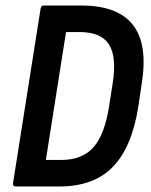

<svg xmlns="http://www.w3.org/2000/svg" viewBox="-20 -675 545 695"><path d="M37 0Q26 0 27 -11L127 -644Q129 -655 138 -655H275Q406 -655 461 -585Q516 -515 493 -372L481 -291Q458 -143 389 -71.5Q320 0 195 0ZM146 -96H201Q278 -96 318.5 -142Q359 -188 375 -291L388 -374Q403 -469 374.5 -514Q346 -559 268 -559H219Z"/></svg>

Font: Sofia Sans Condensed
Style: Bold Italic
Weight: 700
Italic angle: -9°
Version: Version 4.100